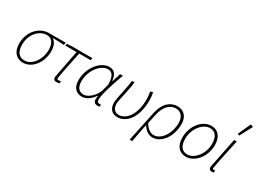

<svg xmlns="http://www.w3.org/2000/svg" viewBox="-51 -1508 3248 2439"><g transform="rotate(30 1573.0 -288.5)"><path d="M207 12C334 12 447 -121 447 -292C447 -367 424 -416 383 -446V-450C438 -450 490 -448 544 -444L552 -480H301C178 -480 44 -364 44 -179C44 -51 112 12 207 12ZM210 -22C133 -22 83 -70 83 -183C83 -341 191 -446 298 -446C378 -446 410 -379 410 -291C410 -149 316 -22 210 -22Z M695 12C716 12 725 10 744 5L741 -26C721 -22 715 -22 706 -22C695 -22 689 -27 689 -37C689 -57 721 -226 768 -446H936L943 -480H635L570 -476L565 -446H730L655 -59C653 -48 651 -37 651 -30C651 -2 668 12 695 12Z M1069 12C1129 12 1194 -30 1239 -100H1243C1241 -80 1239 -60 1239 -48C1240 -4 1267 12 1299 12C1315 12 1322 10 1334 6L1328 -26C1324 -24 1317 -22 1308 -22C1279 -22 1274 -44 1274 -69C1274 -144 1332 -322 1390 -480H1349L1310 -354H1306C1296 -445 1262 -492 1187 -492C1067 -492 929 -345 929 -149C929 -44 985 12 1069 12ZM1076 -22C1009 -22 968 -67 968 -155C968 -321 1084 -458 1187 -458C1251 -458 1285 -404 1285 -288L1262 -202C1242 -117 1150 -22 1076 -22Z M1591 12C1705 12 1839 -102 1839 -377C1839 -408 1835 -455 1828 -490L1790 -480C1796 -449 1801 -402 1801 -370C1801 -125 1684 -22 1595 -22C1541 -22 1497 -51 1497 -137C1497 -181 1559 -411 1559 -482L1521 -480C1520 -402 1462 -198 1462 -130C1462 -34 1515 12 1591 12Z M1870 180H1908C1925 78 1939 17 1959 -84C2003 -13 2057 12 2105 12C2229 12 2343 -126 2343 -322C2343 -421 2284 -492 2188 -492C2090 -492 1998 -427 1963 -262ZM2104 -22C2070 -22 2016 -38 1969 -120L1995 -247C2026 -401 2106 -458 2185 -458C2259 -458 2304 -398 2304 -317C2304 -151 2208 -22 2104 -22Z M2594 12C2722 12 2843 -123 2843 -302C2843 -422 2781 -492 2685 -492C2556 -492 2436 -357 2436 -178C2436 -57 2498 12 2594 12ZM2597 -22C2519 -22 2475 -78 2475 -183C2475 -332 2580 -458 2682 -458C2760 -458 2804 -402 2804 -296C2804 -148 2699 -22 2597 -22Z M2975 12C2987 12 2996 10 3007 6L3004 -26C2994 -22 2990 -22 2986 -22C2976 -22 2970 -27 2970 -37C2970 -59 3010 -245 3060 -480H3022L2937 -59C2935 -48 2933 -37 2933 -30C2933 -2 2950 12 2975 12ZM3049 -560 3146 -742 3107 -757 3022 -571Z"/></g></svg>

Font: Source Sans Pro Light
Style: Italic
Weight: 300
Italic angle: -11°
Designer: Paul D. Hunt
Foundry: Adobe Systems Incorporated
Version: Version 3.006;hotconv 1.0.111;makeotfexe 2.5.65597